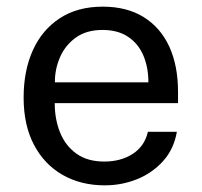

<svg xmlns="http://www.w3.org/2000/svg" viewBox="-20 -547 606 577"><path d="M295 10Q223 10 168 -21.5Q113 -53 82 -112Q51 -171 51 -253.5Q51 -335 79 -396.5Q107 -458 160.2 -492.5Q213.5 -527 288.5 -527Q361.5 -527 412 -495.5Q462.5 -464 488.8 -406.8Q515 -349.5 515 -271V-237H144.5Q144.5 -188 160.8 -148.2Q177 -108.5 210 -85Q243 -61.5 293.5 -61.5Q343 -61.5 378.8 -84.5Q414.5 -107.5 424.5 -151H511.5Q502.5 -98.5 469.8 -62.5Q437 -26.5 391.2 -8.2Q345.5 10 295 10ZM145 -299.5H426Q426 -344 411 -379.8Q396 -415.5 365.2 -436.2Q334.5 -457 288 -457Q239.5 -457 207.5 -433.8Q175.5 -410.5 160 -374.2Q144.5 -338 145 -299.5Z"/></svg>

Font: Public Sans Thin
Style: Regular
Weight: 400
Version: Version 2.001